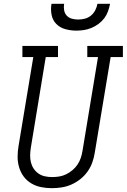

<svg xmlns="http://www.w3.org/2000/svg" viewBox="-20 -975 662 1003"><path d="M251 8Q222 8 194.5 2.5Q167 -3 143.5 -17Q120 -31 104 -52.5Q88 -74 80 -100.5Q72 -127 72 -155.5Q72 -184 77 -213L154 -677H97V-735H283V-677H219L141 -203Q138 -184 137.5 -164.5Q137 -145 141.5 -127Q146 -109 156 -94Q166 -79 181 -68.5Q196 -58 214.5 -54Q233 -50 252 -50Q271 -50 289.5 -53Q308 -56 325.5 -64.5Q343 -73 358.5 -86Q374 -99 385 -115.5Q396 -132 402 -150Q408 -168 411 -187L492 -677H436V-735H622V-677H558L475 -177Q471 -151 462 -126Q453 -101 437.5 -79Q422 -57 400 -39.5Q378 -22 353 -11Q328 0 302 4Q276 8 251 8ZM379 -815Q350 -815 322 -822.5Q294 -830 274.5 -849.5Q255 -869 249.5 -897.5Q244 -926 249 -955H315Q312 -938 315 -921.5Q318 -905 328.5 -893.5Q339 -882 355 -877.5Q371 -873 388 -873Q406 -873 423.5 -877.5Q441 -882 455 -893.5Q469 -905 477.5 -921.5Q486 -938 489 -955H555Q551 -935 544 -915.5Q537 -896 524.5 -879.5Q512 -863 494.5 -850Q477 -837 457.5 -829Q438 -821 418 -818Q398 -815 379 -815Z"/></svg>

Font: Iosevka Slab LtExObl
Style: Regular
Weight: 300
Width: 7
Italic angle: -9°
Monospace: yes
Designer: Belleve Invis
Foundry: Belleve Invis
Version: Version 11.1.0; ttfautohint (v1.8.3)